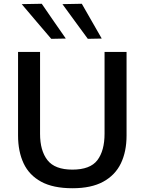

<svg xmlns="http://www.w3.org/2000/svg" viewBox="-20 -989 770 1021"><path d="M365.5 12Q262.5 12 198.8 -22.8Q135 -57.5 105.5 -120.5Q76 -183.5 76 -268.5V-713H193V-277.5Q193 -187.5 232.5 -137.2Q272 -87 365 -87Q459.5 -87 497.8 -137.2Q536 -187.5 536 -278V-713H653V-268Q653 -183 622.8 -120.2Q592.5 -57.5 529 -22.8Q465.5 12 365.5 12ZM252.5 -782.5Q214 -827.5 175 -873.2Q136 -919 95.5 -967L202 -969Q233.5 -922.5 265.8 -876.2Q298 -830 330 -784ZM447 -782.5Q414 -827.5 380.5 -873.2Q347 -919 312 -967L415 -969Q441.5 -922.5 467.8 -876.8Q494 -831 521 -784Z"/></svg>

Font: Commissioner Medium
Style: Regular
Weight: 500
Designer: Kostas Bartsokas
Foundry: Kostas Bartsokas
Version: Version 1.000; ttfautohint (v1.8.3)